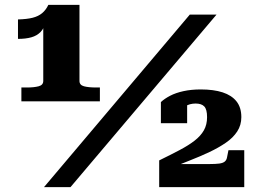

<svg xmlns="http://www.w3.org/2000/svg" viewBox="-20 -770 1070 790"><path d="M307 -437Q307 -420 325.5 -415Q344 -410 376 -410H391V-353H68V-410H91Q120 -410 139 -415Q158 -420 158 -437V-680L169 -683Q162 -654 147 -638.5Q132 -623 109 -616.5Q86 -610 54 -610V-690Q91 -691 114.5 -697Q138 -703 153.5 -716Q169 -729 179 -750H307ZM761 -710H871L270 0H161ZM842 -95H679Q677 -93 676 -88.5Q675 -84 676.5 -80.5Q678 -77 684 -79Q723 -95 764 -111Q805 -127 842 -144.5Q879 -162 909 -182.5Q939 -203 956 -229Q973 -255 973 -288Q973 -328 953 -353Q933 -378 896 -390Q859 -402 806 -402Q767 -402 735 -395Q703 -388 680 -376Q657 -364 642 -350V-263H750V-354Q741 -353 732 -345Q723 -337 717 -326Q711 -315 710 -306Q723 -320 741.5 -332Q760 -344 785 -344Q809 -344 820.5 -332Q832 -320 832 -288Q832 -257 819 -234Q806 -211 781 -191.5Q756 -172 719 -152.5Q682 -133 635 -110V0H985V-152H920L914 -122Q912 -111 904.5 -105Q897 -99 882 -97Q867 -95 842 -95Z"/></svg>

Font: Roboto Serif 20pt ExtraBold
Style: Regular
Weight: 800
Version: Version 1.008